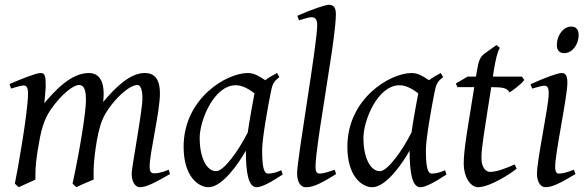

<svg xmlns="http://www.w3.org/2000/svg" viewBox="-20 -762 2448 802"><path d="M42 5 58 20C74 12 117 -6 128 -12V-29C128 -61 129 -94 147 -188C162 -264 185 -294 196 -310C241 -373 288 -407 310 -407C337 -407 339 -371 339 -342C339 -296 314 -136 283 5L299 20C326 6 347 -1 371 -12V-49C371 -86 383 -202 407 -260C433 -324 513 -407 554 -407C562 -407 575 -398 575 -351C575 -300 530 -63 530 -37C530 -4 544 20 564 20C589 20 621 5 690 -35L685 -53C650 -39 635 -38 623 -38C609 -38 605 -49 605 -66C605 -123 648 -295 648 -371C648 -435 623 -457 585 -457C523 -457 463 -398 411 -336C412 -346 413 -357 413 -371C413 -412 401 -457 351 -457C277 -457 211 -385 165 -331C168 -359 171 -394 171 -401C171 -446 168 -457 149 -457C131 -457 66 -431 20 -411L26 -392C31 -394 69 -405 78 -405C89 -405 97 -400 97 -371C97 -296 54 -51 42 5Z M814 -185C814 -260 874 -406 965 -406C998 -406 1030 -382 1043 -372C1039 -353 1020 -247 1015 -209C977 -133 915 -47 883 -47C840 -47 814 -110 814 -185ZM747 -149C747 -24 809 20 851 20C909 20 978 -81 1007 -133C1007 -42 1017 20 1052 20C1074 20 1112 -1 1161 -33L1155 -51C1140 -44 1121 -37 1099 -37C1080 -37 1075 -74 1075 -136C1075 -184 1100 -321 1110 -371L1115 -394C1121 -421 1138 -433 1147 -440L1137 -457C1124 -450 1102 -438 1088 -427C1062 -444 1042 -457 1015 -457C926 -457 747 -351 747 -149Z M1384 -35 1378 -53C1355 -45 1332 -37 1315 -37C1301 -37 1298 -49 1298 -66C1298 -109 1318 -237 1325 -280L1356 -480C1367 -546 1383 -658 1383 -702C1383 -726 1377 -742 1353 -742C1341 -742 1284 -724 1222 -696L1229 -677C1234 -678 1267 -690 1280 -690C1293 -690 1305 -686 1305 -657C1305 -578 1221 -99 1221 -38C1221 8 1243 20 1256 20C1280 20 1303 16 1384 -35Z M1498 -185C1498 -260 1558 -406 1649 -406C1682 -406 1714 -382 1727 -372C1723 -353 1704 -247 1699 -209C1661 -133 1599 -47 1567 -47C1524 -47 1498 -110 1498 -185ZM1431 -149C1431 -24 1493 20 1535 20C1593 20 1662 -81 1691 -133C1691 -42 1701 20 1736 20C1758 20 1796 -1 1845 -33L1839 -51C1824 -44 1805 -37 1783 -37C1764 -37 1759 -74 1759 -136C1759 -184 1784 -321 1794 -371L1799 -394C1805 -421 1822 -433 1831 -440L1821 -457C1808 -450 1786 -438 1772 -427C1746 -444 1726 -457 1699 -457C1610 -457 1431 -351 1431 -149Z M2138 -57 2130 -75C2093 -59 2055 -44 2027 -44C2013 -44 1991 -57 1991 -103C1991 -144 2002 -207 2032 -398H2033C2080 -398 2100 -394 2108 -376C2113 -378 2156 -408 2170 -428L2160 -442H2039L2043 -470C2051 -516 2058 -547 2068 -562L2054 -574L2005 -539C1981 -522 1978 -499 1971 -459L1968 -442H1933L1884 -413L1891 -398H1961C1936 -239 1917 -142 1917 -78C1917 -24 1944 20 1978 20C2010 20 2076 -10 2138 -57Z M2366 -651C2332 -651 2306 -613 2306 -574C2306 -548 2321 -540 2337 -540C2370 -540 2397 -575 2397 -616C2397 -638 2387 -651 2366 -651ZM2326 -457C2308 -457 2254 -435 2237 -428L2196 -410L2203 -392C2208 -393 2242 -404 2252 -404C2266 -404 2272 -398 2272 -371C2272 -319 2223 -95 2223 -37C2223 -3 2237 20 2259 20C2284 20 2316 6 2384 -35L2377 -53C2341 -39 2327 -37 2314 -37C2305 -37 2299 -43 2299 -66C2299 -123 2350 -359 2350 -416C2350 -450 2340 -457 2326 -457Z"/></svg>

Font: Temporarium
Style: Italic
Weight: 400
Italic angle: -7°
Version: Version 1.1